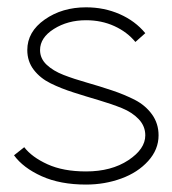

<svg xmlns="http://www.w3.org/2000/svg" viewBox="-20 -493 468 522"><path d="M213.9 -26.9Q282.7 -26.9 328.9 -57.4Q375 -87.9 375 -125Q375 -149.9 357.4 -168.7Q339.8 -187.5 311.5 -199Q283.2 -210.4 249 -220.5Q214.8 -230.5 180.4 -241.5Q146 -252.4 117.7 -266.4Q89.4 -280.3 71.8 -303.2Q54.2 -326.2 54.2 -356.9Q54.2 -406.7 101.6 -439.9Q148.9 -473.1 213.9 -473.1Q263.2 -473.1 305.4 -454.6Q347.7 -436 375 -402.8L348.1 -378.9Q325.7 -406.2 290.8 -422.1Q255.9 -438 213.9 -438Q164.1 -438 126.5 -414.3Q88.9 -390.6 88.9 -356.9Q88.9 -334 106.7 -317.1Q124.5 -300.3 152.8 -289.3Q181.2 -278.3 215.6 -268.6Q250 -258.8 284.4 -247.3Q318.8 -235.8 347.2 -221.2Q375.5 -206.5 393.3 -181.9Q411.1 -157.2 411.1 -125Q411.1 -86.4 382.8 -55.2Q354.5 -23.9 309.6 -7.6Q264.6 8.8 213.9 8.8Q143.6 8.8 93.3 -13.9Q43 -36.6 18.1 -70.8L45.9 -92.8Q66.4 -65.9 109.1 -46.4Q151.9 -26.9 213.9 -26.9Z"/></svg>

Font: RawengulkSans
Style: Regular
Weight: 500
Designer: gluk (gluksza@wp.pl)
Foundry: gluk (gluksza@wp.pl)
Version: Version 0.94